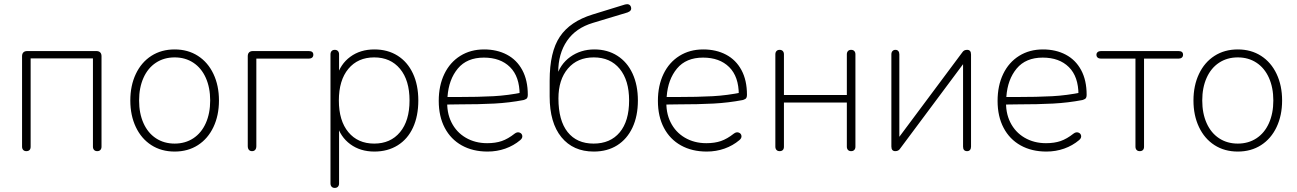

<svg xmlns="http://www.w3.org/2000/svg" viewBox="-20 -734 6350 940"><path d="M88 -16V-459Q88 -471 94.5 -477.5Q101 -484 113 -484H452Q464 -484 470.5 -477.5Q477 -471 477 -459V-16Q477 -6 471.5 0Q466 6 456 6Q446 6 440.5 0Q435 -6 435 -16V-448H130V-16Q130 -5 124.5 0.5Q119 6 109 6Q99 6 93.5 0Q88 -6 88 -16Z M618 -242Q618 -315 645 -372Q672 -429 721 -460.5Q770 -492 835 -492Q900 -492 949 -460.5Q998 -429 1025 -372Q1052 -315 1052 -242Q1052 -169 1025 -112Q998 -55 949 -23.5Q900 8 835 8Q770 8 721 -23.5Q672 -55 645 -112Q618 -169 618 -242ZM1009 -242Q1009 -305 987.5 -353Q966 -401 926.5 -427Q887 -453 835 -453Q783 -453 743.5 -427Q704 -401 682.5 -353Q661 -305 661 -242Q661 -179 682.5 -131Q704 -83 743.5 -57Q783 -31 835 -31Q887 -31 926.5 -57Q966 -83 987.5 -131Q1009 -179 1009 -242Z M1193 -19V-459Q1193 -471 1199.5 -477.5Q1206 -484 1218 -484H1492Q1503 -484 1508.5 -479.5Q1514 -475 1514 -466Q1514 -457 1508 -452Q1502 -447 1492 -447H1235V-19Q1235 -7 1229.5 -0.5Q1224 6 1214 6Q1204 6 1198.5 -0.5Q1193 -7 1193 -19Z M1598 164V-468Q1598 -478 1603.5 -484Q1609 -490 1619 -490Q1629 -490 1634.5 -484Q1640 -478 1640 -468V-358H1629Q1646 -420 1695 -456Q1744 -492 1813 -492Q1878 -492 1926.5 -461.5Q1975 -431 2001.5 -374.5Q2028 -318 2028 -242Q2028 -166 2002 -109.5Q1976 -53 1927 -22.5Q1878 8 1813 8Q1744 8 1695 -28Q1646 -64 1629 -126H1640V164Q1640 174 1634.5 180Q1629 186 1619 186Q1609 186 1603.5 180Q1598 174 1598 164ZM1985 -242Q1985 -341 1938.5 -397Q1892 -453 1812 -453Q1732 -453 1685.5 -397Q1639 -341 1639 -242Q1639 -143 1685.5 -87Q1732 -31 1812 -31Q1892 -31 1938.5 -87Q1985 -143 1985 -242Z M2128 -240Q2128 -315 2155.5 -372Q2183 -429 2233.5 -460.5Q2284 -492 2350 -492Q2413 -492 2461.5 -466.5Q2510 -441 2537 -391Q2564 -341 2564 -270Q2564 -262 2562 -257Q2560 -252 2556 -249.5Q2552 -247 2546 -245L2542 -244Q2474 -231 2400.5 -227Q2327 -223 2223 -223Q2189 -223 2154 -222L2155 -259H2216Q2324 -259 2396 -263Q2468 -267 2541 -282L2524 -270Q2524 -359 2477 -405.5Q2430 -452 2349 -452Q2266 -452 2221.5 -398.5Q2177 -345 2171 -261L2170 -246Q2166 -184 2190 -135.5Q2214 -87 2260 -60Q2306 -33 2365 -33Q2406 -33 2436.5 -43.5Q2467 -54 2500 -80Q2512 -89 2523.5 -85Q2535 -81 2537 -69.5Q2539 -58 2527 -48Q2495 -21 2454 -6.5Q2413 8 2367 8Q2295 8 2241 -22Q2187 -52 2157.5 -108Q2128 -164 2128 -240Z M2671 -262V-339Q2671 -480 2721 -554.5Q2771 -629 2881 -663L3040 -712Q3051 -715 3058.5 -712Q3066 -709 3069 -700Q3072 -690 3067.5 -683.5Q3063 -677 3052 -673L2883 -622Q2799 -597 2756 -534Q2713 -471 2713 -381V-354H2703Q2721 -419 2772 -455.5Q2823 -492 2890 -492Q2954 -492 3002.5 -461Q3051 -430 3077 -373.5Q3103 -317 3103 -242Q3103 -166 3076.5 -109.5Q3050 -53 3001.5 -22.5Q2953 8 2887 8Q2786 8 2728.5 -62.5Q2671 -133 2671 -262ZM3060 -242Q3060 -341 3014 -397Q2968 -453 2887 -453Q2807 -453 2760.5 -398.5Q2714 -344 2714 -252Q2714 -144 2759 -87.5Q2804 -31 2886 -31Q2968 -31 3014 -86Q3060 -141 3060 -242Z M3201 -240Q3201 -315 3228.5 -372Q3256 -429 3306.5 -460.5Q3357 -492 3423 -492Q3486 -492 3534.5 -466.5Q3583 -441 3610 -391Q3637 -341 3637 -270Q3637 -262 3635 -257Q3633 -252 3629 -249.5Q3625 -247 3619 -245L3615 -244Q3547 -231 3473.5 -227Q3400 -223 3296 -223Q3262 -223 3227 -222L3228 -259H3289Q3397 -259 3469 -263Q3541 -267 3614 -282L3597 -270Q3597 -359 3550 -405.5Q3503 -452 3422 -452Q3339 -452 3294.5 -398.5Q3250 -345 3244 -261L3243 -246Q3239 -184 3263 -135.5Q3287 -87 3333 -60Q3379 -33 3438 -33Q3479 -33 3509.5 -43.5Q3540 -54 3573 -80Q3585 -89 3596.5 -85Q3608 -81 3610 -69.5Q3612 -58 3600 -48Q3568 -21 3527 -6.5Q3486 8 3440 8Q3368 8 3314 -22Q3260 -52 3230.5 -108Q3201 -164 3201 -240Z M3776 -16V-468Q3776 -478 3781.5 -484Q3787 -490 3797 -490Q3807 -490 3812.5 -484Q3818 -478 3818 -468V-269H4126V-468Q4126 -478 4131.5 -484Q4137 -490 4147 -490Q4157 -490 4162.5 -484Q4168 -478 4168 -468V-16Q4168 -6 4162.5 0Q4157 6 4147 6Q4137 6 4131.5 0Q4126 -6 4126 -16V-232H3818V-16Q3818 -5 3812.5 0.5Q3807 6 3797 6Q3787 6 3781.5 0Q3776 -6 3776 -16Z M4344 -17V-468Q4344 -478 4349.5 -484Q4355 -490 4364 -490Q4373 -490 4378 -484Q4383 -478 4383 -468V-32H4359L4690 -476Q4695 -484 4701 -487Q4707 -490 4715 -490Q4724 -490 4729 -484.5Q4734 -479 4734 -467V-16Q4734 -6 4729 0Q4724 6 4715 6Q4705 6 4700 0.5Q4695 -5 4695 -16V-452H4719L4388 -8Q4383 0 4377 3Q4371 6 4363 6Q4354 6 4349 0.5Q4344 -5 4344 -17Z M4864 -240Q4864 -315 4891.5 -372Q4919 -429 4969.5 -460.5Q5020 -492 5086 -492Q5149 -492 5197.5 -466.5Q5246 -441 5273 -391Q5300 -341 5300 -270Q5300 -262 5298 -257Q5296 -252 5292 -249.5Q5288 -247 5282 -245L5278 -244Q5210 -231 5136.5 -227Q5063 -223 4959 -223Q4925 -223 4890 -222L4891 -259H4952Q5060 -259 5132 -263Q5204 -267 5277 -282L5260 -270Q5260 -359 5213 -405.5Q5166 -452 5085 -452Q5002 -452 4957.5 -398.5Q4913 -345 4907 -261L4906 -246Q4902 -184 4926 -135.5Q4950 -87 4996 -60Q5042 -33 5101 -33Q5142 -33 5172.5 -43.5Q5203 -54 5236 -80Q5248 -89 5259.5 -85Q5271 -81 5273 -69.5Q5275 -58 5263 -48Q5231 -21 5190 -6.5Q5149 8 5103 8Q5031 8 4977 -22Q4923 -52 4893.5 -108Q4864 -164 4864 -240Z M5539 -16V-447H5370Q5360 -447 5354 -452Q5348 -457 5348 -466Q5348 -474 5354 -479Q5360 -484 5370 -484H5750Q5761 -484 5766.5 -479.5Q5772 -475 5772 -466Q5772 -457 5766 -452Q5760 -447 5750 -447H5581V-16Q5581 -5 5575.5 0.5Q5570 6 5560 6Q5550 6 5544.5 0Q5539 -6 5539 -16Z M5823 -242Q5823 -315 5850 -372Q5877 -429 5926 -460.5Q5975 -492 6040 -492Q6105 -492 6154 -460.5Q6203 -429 6230 -372Q6257 -315 6257 -242Q6257 -169 6230 -112Q6203 -55 6154 -23.5Q6105 8 6040 8Q5975 8 5926 -23.5Q5877 -55 5850 -112Q5823 -169 5823 -242ZM6214 -242Q6214 -305 6192.5 -353Q6171 -401 6131.5 -427Q6092 -453 6040 -453Q5988 -453 5948.5 -427Q5909 -401 5887.5 -353Q5866 -305 5866 -242Q5866 -179 5887.5 -131Q5909 -83 5948.5 -57Q5988 -31 6040 -31Q6092 -31 6131.5 -57Q6171 -83 6192.5 -131Q6214 -179 6214 -242Z"/></svg>

Font: SN Pro Thin
Style: Regular
Weight: 200
Designer: Tobias Whetton
Foundry: Supernotes
Version: Version 1.003;Glyphs 3.3 (3324)